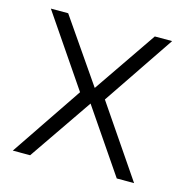

<svg xmlns="http://www.w3.org/2000/svg" viewBox="-81 -576 629 653"><g transform="rotate(15 233.5 -250.0)"><path d="M20 -500H81L234 -278L386 -500H447L277.5 -249L447 0H386L234 -223L81 0H20L189.5 -251Z"/></g></svg>

Font: Overused Grotesk Light
Style: Regular
Weight: 300
Version: Version 0.004